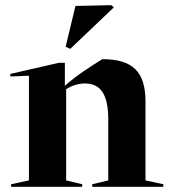

<svg xmlns="http://www.w3.org/2000/svg" viewBox="-20 -723 660 743"><path d="M399 -259V-25L337 -10V0H612V-10L543 -25V-330C543 -446 493 -494 376 -494C327 -464 275 -430 231 -391V-480H208L20 -437V-427L92 -430V-25L23 -10V0H298V-10L236 -25V-378C261 -393 284 -400 308 -400C369 -400 399 -359 399 -259ZM252 -534 420 -694V-695L411 -703L272 -700L234 -542Z"/></svg>

Font: Mazius Display
Style: Bold
Weight: 700
Designer: Alberto Casagrande & Collletttivo
Foundry: Collletttivo
Version: Version 2.000;Glyphs 3.2 (3221)